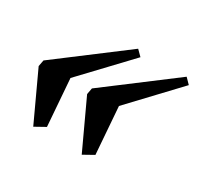

<svg xmlns="http://www.w3.org/2000/svg" viewBox="-93 -517 645 618"><g transform="rotate(30 229.5 -208.0)"><path d="M272.5 -14.6 189.9 -192.4 194.3 -215.8 439.5 -400.9 459 -380.9 297.9 -210.4 311 -36.1ZM92.3 -14.6 9.8 -192.4 14.2 -215.8 259.3 -400.9 279.3 -380.9 117.7 -210.4 130.9 -36.1Z"/></g></svg>

Font: Elstob 18pt
Style: Bold Italic
Weight: 700
Italic angle: -20°
Designer: Peter S. Baker
Version: Version 1.015